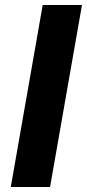

<svg xmlns="http://www.w3.org/2000/svg" viewBox="-20 -744 346 764"><path d="M22.9 0 149.9 -724.1H306.2L179.2 0Z"/></svg>

Font: Archivo Expanded
Style: Bold Italic
Weight: 700
Width: 7
Italic angle: -10°
Designer: Hector Gatti
Foundry: Omnibus-Type
Version: Version 2.001